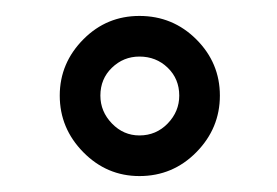

<svg xmlns="http://www.w3.org/2000/svg" viewBox="-20 -890 348 241"><path d="M85 -841Q114 -870 155 -870Q197 -870 226.5 -840.5Q256 -811 256 -770Q256 -729 226.5 -699Q197 -669 155 -669Q114 -669 84.5 -699Q55 -729 55 -770Q55 -811 85 -841ZM106 -770Q106 -750 120.5 -735Q135 -720 155 -720Q176 -720 190.5 -735Q205 -750 205 -770Q205 -791 190.5 -805Q176 -819 155 -819Q135 -819 120.5 -805Q106 -791 106 -770Z"/></svg>

Font: Lopes Sans Medium
Style: Regular
Weight: 500
Designer: Gabriel Lam, Diego Maldonado
Foundry: TypeRant, Foresti Design
Version: Version 4.000